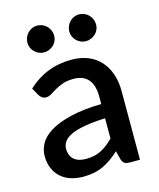

<svg xmlns="http://www.w3.org/2000/svg" viewBox="-109 -787 720 872"><g transform="rotate(-15 251.0 -351.0)"><path d="M394.5 0H442.5V-324C442.5 -353 438.4 -379.4 430.2 -403.2C422.1 -427.1 410.2 -447.7 394.8 -465C379.2 -482.3 360.1 -495.8 337.2 -505.3C314.4 -514.8 288.3 -519.5 259 -519.5C179.3 -519.5 110.7 -492.7 53 -439L72.5 -404C75.8 -398.3 80.1 -393.6 85.2 -389.8C90.4 -385.9 96.7 -384 104 -384C113 -384 121.5 -386.6 129.5 -391.8C137.5 -396.9 146.7 -402.5 157 -408.5C167.3 -414.5 179.5 -420.1 193.5 -425.3C207.5 -430.4 224.8 -433 245.5 -433C275.8 -433 298.8 -424 314.5 -406C330.2 -388 338 -360.7 338 -324V-290C280 -288.7 231.2 -283.2 191.8 -273.5C152.2 -263.8 120.4 -251.6 96.2 -236.8C72.1 -221.9 54.8 -205.2 44.2 -186.5C33.8 -167.8 28.5 -148.7 28.5 -129C28.5 -106 32.2 -86 39.8 -69C47.2 -52 57.5 -37.8 70.5 -26.3C83.5 -14.8 98.9 -6.2 116.8 -0.5C134.6 5.2 153.8 8 174.5 8C193.2 8 210.2 6.4 225.8 3.2C241.2 0.1 255.8 -4.7 269.2 -11C282.8 -17.3 295.8 -25 308.5 -34C321.2 -43 334 -53.5 347 -65.5L357.5 -24C361.2 -14.3 365.7 -7.9 371 -4.8C376.3 -1.6 384.2 0 394.5 0ZM207 -67C196 -67 185.9 -68.3 176.8 -70.8C167.6 -73.3 159.6 -77.3 152.8 -82.8C145.9 -88.3 140.6 -95.3 136.8 -103.8C132.9 -112.3 131 -122.5 131 -134.5C131 -146.8 134.6 -158.1 141.8 -168.3C148.9 -178.4 160.7 -187.3 177 -195C193.3 -202.7 214.7 -208.8 241 -213.5C267.3 -218.2 299.7 -221.3 338 -223V-128C319 -108.3 299.4 -93.2 279.3 -82.8C259.1 -72.2 235 -67 207 -67ZM212 -645.5C212 -654.2 210.3 -662.4 207 -670.2C203.7 -678.1 199.1 -684.9 193.3 -690.8C187.4 -696.6 180.6 -701.2 172.8 -704.5C164.9 -707.8 156.7 -709.5 148 -709.5C139.7 -709.5 131.8 -707.8 124.2 -704.5C116.8 -701.2 110.2 -696.6 104.5 -690.8C98.8 -684.9 94.3 -678.1 91 -670.2C87.7 -662.4 86 -654.2 86 -645.5C86 -636.8 87.7 -628.8 91 -621.2C94.3 -613.8 98.8 -607.2 104.5 -601.8C110.2 -596.2 116.8 -591.8 124.2 -588.5C131.8 -585.2 139.7 -583.5 148 -583.5C156.7 -583.5 164.9 -585.2 172.8 -588.5C180.6 -591.8 187.4 -596.2 193.3 -601.8C199.1 -607.2 203.7 -613.8 207 -621.2C210.3 -628.8 212 -636.8 212 -645.5ZM409 -645.5C409 -654.2 407.3 -662.4 404 -670.2C400.7 -678.1 396.1 -684.9 390.3 -690.8C384.4 -696.6 377.7 -701.2 370 -704.5C362.3 -707.8 354.2 -709.5 345.5 -709.5C336.8 -709.5 328.8 -707.8 321.3 -704.5C313.8 -701.2 307.2 -696.6 301.5 -690.8C295.8 -684.9 291.3 -678.1 288 -670.2C284.7 -662.4 283 -654.2 283 -645.5C283 -636.8 284.7 -628.8 288 -621.2C291.3 -613.8 295.8 -607.2 301.5 -601.8C307.2 -596.2 313.8 -591.8 321.3 -588.5C328.8 -585.2 336.8 -583.5 345.5 -583.5C354.2 -583.5 362.3 -585.2 370 -588.5C377.7 -591.8 384.4 -596.2 390.3 -601.8C396.1 -607.2 400.7 -613.8 404 -621.2C407.3 -628.8 409 -636.8 409 -645.5Z"/></g></svg>

Font: Lato Semibold
Style: Regular
Weight: 600
Designer: Lukasz Dziedzic
Foundry: tyPoland Lukasz Dziedzic
Version: Version 2.006; 2014-01-15